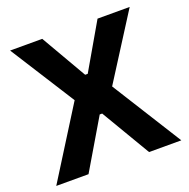

<svg xmlns="http://www.w3.org/2000/svg" viewBox="-126 -823 927 944"><g transform="rotate(-20 338.0 -351.0)"><path d="M280.2 -464.6H391.5V-256.8H280.2ZM244 -371.6 398.5 -369.8 179.5 0.4H10.7ZM25.1 -702.7H193.3L390.3 -362.4L244 -358.3ZM496.5 0 277.4 -370.2 431.9 -372 665.2 0ZM285.6 -362.8 482.7 -703.1H650.9L431.9 -358.7Z"/></g></svg>

Font: Wand UI Pro
Style: Regular
Weight: 400
Designer: Andreas Faust
Version: Version 1.003;FEAKit 1.0